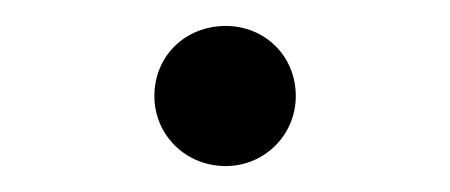

<svg xmlns="http://www.w3.org/2000/svg" viewBox="-20 -121 347 148"><path d="M154 7C184 7 208 -17 208 -47C208 -78 184 -101 154 -101C123 -101 99 -78 99 -47C99 -17 123 7 154 7Z"/></svg>

Font: Wafeq
Style: Regular
Weight: 400
Designer: Rasmus Andersson & Azza Alameddine
Foundry: Google & TypeTogether
Version: Version 3.000;FEAKit 1.0